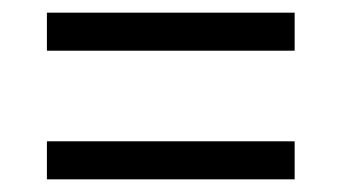

<svg xmlns="http://www.w3.org/2000/svg" viewBox="-20 -443 540 303"><path d="M54 -363V-423H445V-363ZM54 -160V-220H445V-160Z"/></svg>

Font: DM Sans 12pt Light
Style: Regular
Weight: 300
Version: Version 4.004;gftools[0.9.30]